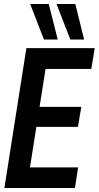

<svg xmlns="http://www.w3.org/2000/svg" viewBox="-20 -941 494 961"><path d="M2 0 112 -700H454L437 -596H208L178 -406H387L370 -306H162L130 -103H371L355 0ZM200 -743 131 -921H224L269 -743ZM332 -743 263 -921H357L401 -743Z"/></svg>

Font: Georama SemiCondensed SemiBold
Style: Italic
Weight: 600
Width: 4
Italic angle: -9°
Designer: Jean-Baptiste Levee
Foundry: Production Type
Version: Version 1.000